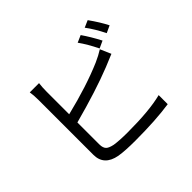

<svg xmlns="http://www.w3.org/2000/svg" viewBox="-180 -1080 1360 1360"><g transform="rotate(-45 500.0 -400.5)"><path d="M755.9 -620.1Q716.8 -700.2 674.8 -758.8L728 -782.2Q769 -723.1 810.1 -645ZM273.9 -141.1Q273.9 -105 291 -88.9Q305.2 -75.2 344.2 -66.9Q394 -59.1 476.1 -59.1Q696.8 -59.1 817.9 -90.8V0Q676.8 21 472.2 21Q371.1 21 312 11.2Q191.9 -11.2 191.9 -119.1V-668.9Q191.9 -715.8 186 -750H278.8Q273.9 -711.9 273.9 -668.9V-442.9Q500 -498 665 -568.8Q714.8 -590.8 752.9 -615.2L788.1 -534.2Q714.8 -502.9 693.8 -495.1Q525.9 -428.2 273.9 -360.8ZM837.9 -821.8Q891.1 -747.1 921.9 -686L868.2 -661.1Q829.1 -740.2 785.2 -798.8Z"/></g></svg>

Font: Black Ops One [rus by aLiNcE]
Style: Regular
Weight: 400
Designer: James Grieshaber
Foundry: James Grieshaber
Version: Version 1.002;May 25, 2024;FontCreator 13.0.0.2680 64-bit